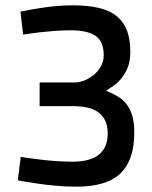

<svg xmlns="http://www.w3.org/2000/svg" viewBox="-20 -691 570 722"><path d="M57 -647Q88 -654 121 -659Q150 -664 184.5 -667.5Q219 -671 252 -671Q313 -671 354.5 -660.5Q396 -650 421.5 -628Q447 -606 458.5 -573.5Q470 -541 470 -496Q470 -461 460 -436.5Q450 -412 435.5 -395Q421 -378 405.5 -367.5Q390 -357 379 -350Q403 -340 422.5 -328.5Q442 -317 456 -299Q470 -281 477.5 -255.5Q485 -230 485 -192Q485 -90 433.5 -39.5Q382 11 267 11Q229 11 190 7.5Q151 4 119 -1Q82 -6 47 -13L58 -101Q90 -96 123 -92Q152 -88 187 -85.5Q222 -83 255 -83Q385 -84 385 -189Q385 -218 375.5 -237.5Q366 -257 349.5 -269Q333 -281 310.5 -286Q288 -291 262 -292H129V-381H262Q280 -381 299 -389Q318 -397 334 -410.5Q350 -424 360 -442.5Q370 -461 370 -483Q370 -535 339.5 -556Q309 -577 247 -577Q214 -577 182 -574.5Q150 -572 124 -569Q94 -565 67 -561L57 -647Z"/></svg>

Font: Panefresco 600wt
Style: Regular
Weight: 600
Designer: Campivisivi
Foundry: Campivisivi & Chank Co
Version: Version 1.001